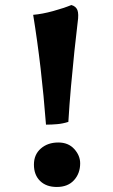

<svg xmlns="http://www.w3.org/2000/svg" viewBox="-20 -736 451 764"><path d="M289 -647Q283 -598 276 -531.5Q269 -465 262.5 -392Q256 -319 252 -251Q230 -244 208 -242Q186 -240 163 -240Q154 -357 141.5 -464.5Q129 -572 112 -677Q148 -680 191.5 -692Q235 -704 264 -716Q282 -711 288 -696Q294 -681 289 -647ZM299 -86Q299 -46 274.5 -19Q250 8 206 8Q164 8 139.5 -16Q115 -40 115 -81Q115 -121 142.5 -145Q170 -169 212 -169Q252 -169 275.5 -143Q299 -117 299 -86Z"/></svg>

Font: Vollkorn ExtraBold
Style: Regular
Weight: 800
Designer: Friedrich Althausen
Foundry: Friedrich Althausen
Version: Version 5.000; ttfautohint (v1.8.3)